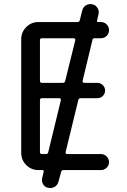

<svg xmlns="http://www.w3.org/2000/svg" viewBox="-20 -863 628 950"><path d="M207 -100.6Q216.8 -100.6 218.8 -110.4L281.2 -367.2Q282.2 -371.1 279.8 -374Q277.3 -377 273.4 -377H187.5Q177.7 -377 177.7 -367.2V-110.4Q177.7 -100.6 187.5 -100.6ZM447.3 -673.8Q439.5 -673.8 437.5 -666L388.7 -462.9Q387.7 -459 390.1 -456.1Q392.6 -453.1 396.5 -453.1H461.9Q477.5 -453.1 488.8 -441.9Q500 -430.7 500 -415Q500 -399.4 488.8 -388.2Q477.5 -377 461.9 -377H378.9Q369.1 -377 367.2 -367.2L304.7 -110.4Q303.7 -106.4 306.2 -103.5Q308.6 -100.6 312.5 -100.6H480.5Q496.1 -100.6 507.8 -88.9Q519.5 -77.1 519.5 -61Q519.5 -44.9 507.8 -33.2Q496.1 -21.5 480.5 -21.5H293.9Q284.2 -21.5 282.2 -11.7L269.5 35.2Q265.6 51.8 251 61.5Q240.2 67.4 228.5 67.4Q223.6 67.4 218.8 66.4Q202.1 63.5 193.4 48.8Q187.5 39.1 187.5 28.3Q187.5 23.4 188.5 18.6L196.3 -13.7Q197.3 -16.6 195.3 -19Q193.4 -21.5 189.5 -21.5H169.9Q134.8 -21.5 109.9 -46.4Q85 -71.3 85 -106.4V-668.9Q85 -704.1 109.9 -729Q134.8 -753.9 169.9 -753.9H363.3Q373 -753.9 375 -763.7L386.7 -810.5Q390.6 -827.1 405.3 -836.9Q416 -842.8 427.7 -842.8Q431.6 -842.8 436.5 -841.8Q453.1 -838.9 461.9 -824.2Q468.8 -814.5 468.8 -802.7Q468.8 -798.8 467.8 -793.9L460 -759.8Q459 -753.9 464.8 -753.9H479.5Q496.1 -753.9 507.8 -742.2Q519.5 -730.5 519.5 -713.9Q519.5 -697.3 507.8 -685.5Q496.1 -673.8 479.5 -673.8ZM187.5 -673.8Q177.7 -673.8 177.7 -664.1V-462.9Q177.7 -453.1 187.5 -453.1H291Q300.8 -453.1 302.7 -462.9L352.5 -664.1Q353.5 -668 351.1 -670.9Q348.6 -673.8 344.7 -673.8Z"/></svg>

Font: Gen Jyuu GothicX Regular
Style: Regular
Weight: 400
Designer: [Source Han Sans]
Ryoko NISHIZUKA  (kana & ideographs); Paul D. Hunt (Latin, Greek & Cyrillic); Wenlong ZHANG  (bopomofo
Version: Version 1.002.20150607